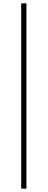

<svg xmlns="http://www.w3.org/2000/svg" viewBox="-20 -846 283 1141"><path d="M106 275H137V-826H106Z"/></svg>

Font: Harano Aji Gothic ExtraLight
Style: Regular
Weight: 250
Foundry: Masamichi Hosoda
Version: HaranoAjiGothic-ExtraLight version 20230610;ttx 4.39.4